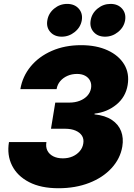

<svg xmlns="http://www.w3.org/2000/svg" viewBox="-20 -974 699 1004"><path d="M285.6 10.3Q193.8 10.3 132.1 -21.7Q70.3 -53.7 43 -108.4Q15.6 -163.1 26.9 -231H222.7Q218.3 -205.6 227.8 -186.5Q237.3 -167.5 258.3 -156.7Q279.3 -146 308.6 -146Q336.9 -146 359.6 -156Q382.3 -166 397.2 -183.6Q412.1 -201.2 415.5 -223.6Q419.4 -247.1 408.7 -264.2Q397.9 -281.2 375.2 -291Q352.5 -300.8 319.8 -300.8H246.6L269 -437.5H342.3Q372.6 -437.5 397 -447Q421.4 -456.5 436.8 -473.4Q452.1 -490.2 456.1 -512.7Q459.5 -534.7 451.2 -551.5Q442.9 -568.4 425.3 -577.9Q407.7 -587.4 382.8 -587.4Q355.5 -587.4 332.8 -577.4Q310.1 -567.4 294.9 -549.6Q279.8 -531.7 275.9 -507.8H86.4Q97.7 -574.7 140.6 -626.7Q183.6 -678.7 251.5 -708.3Q319.3 -737.8 403.8 -737.8Q484.4 -737.8 542.7 -710.9Q601.1 -684.1 629.4 -637.2Q657.7 -590.3 647.5 -529.3Q637.2 -466.8 588.6 -427Q540 -387.2 474.6 -379.9L474.1 -376Q530.3 -370.1 564.9 -346.9Q599.6 -323.7 613.3 -287.8Q627 -252 619.6 -207.5Q608.9 -144.5 563.5 -95Q518.1 -45.4 446.5 -17.6Q375 10.3 285.6 10.3ZM529.3 -782.2Q491.2 -782.2 469.5 -806.9Q447.8 -831.5 454.1 -867.7Q460 -904.3 490 -929Q520 -953.6 558.1 -953.6Q596.2 -953.6 618.2 -929Q640.1 -904.3 634.3 -867.7Q627.9 -831.5 597.7 -806.9Q567.4 -782.2 529.3 -782.2ZM302.7 -782.2Q264.6 -782.2 242.9 -806.9Q221.2 -831.5 227.5 -867.7Q233.4 -904.3 263.2 -929Q293 -953.6 331.1 -953.6Q369.6 -953.6 391.6 -929Q413.6 -904.3 407.7 -867.7Q401.4 -831.5 371.1 -806.9Q340.8 -782.2 302.7 -782.2Z"/></svg>

Font: Inter 20pt Black
Style: Italic
Weight: 900
Italic angle: -9.3988°
Version: Version 4.001;git-66647c0bb